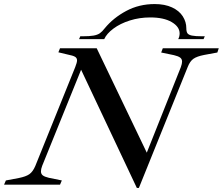

<svg xmlns="http://www.w3.org/2000/svg" viewBox="-74 -911 1099 947"><path d="M326 -567 134 -93Q128 -77 128 -66Q128 -53 137 -46Q146 -39 167 -34L231 -21L222 0H-54L-45 -21L19 -33Q54 -40 71 -52Q88 -64 100 -92L297 -580Q306 -603 306 -613Q306 -625 296 -631Q286 -637 260 -642L214 -653L222 -673H403L650 -158L818 -580Q824 -597 824 -607Q824 -620 814.5 -627Q805 -634 784 -639L721 -652L729 -673H1005L998 -652L933 -640Q897 -633 880 -621Q863 -609 852 -581L611 16H601ZM322 -732H332Q368 -732 387.5 -735.5Q407 -739 418.5 -747Q430 -755 443 -772Q485 -823 548.5 -857Q612 -891 689 -891Q739 -891 774.5 -874.5Q810 -858 827.5 -830.5Q845 -803 845 -772Q845 -755 850.5 -747Q856 -739 872.5 -735.5Q889 -732 925 -732H936L930 -718H805Q812 -731 812 -746Q812 -779 773 -802Q734 -825 667 -825Q614 -825 566.5 -810Q519 -795 485.5 -770Q452 -745 440 -718H316Z"/></svg>

Font: Ibarra Real Nova
Style: Italic
Weight: 400
Italic angle: -22°
Designer: Jose Maria Ribagorda & Octavio Pardo
Foundry: Octavio Pardo
Version: Version 1.014